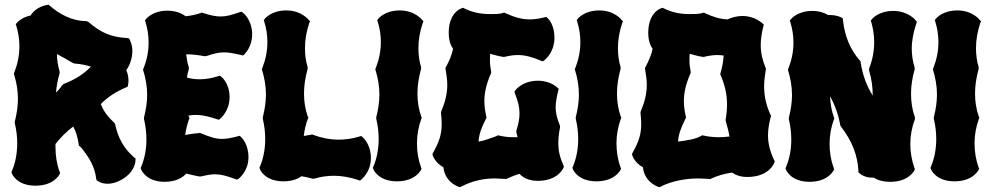

<svg xmlns="http://www.w3.org/2000/svg" viewBox="-20 -746 4096 792"><path d="M508 -395C508 -396 510 -403 510 -414C510 -425 508 -440 501 -457C508 -466 513 -476 518 -490C524 -507 526 -522 526 -535C526 -564 515 -581 515 -583L511 -588L505 -589C437 -593 396 -611 344 -656L336 -659C276 -659 223 -689 185 -723L181 -726H176C173 -725 131 -721 106 -682C67 -674 50 -652 49 -651L45 -646L47 -640C56 -611 60 -583 60 -554C60 -518 53 -483 39 -447L37 -443L38 -439C48 -406 54 -373 54 -338C54 -308 49 -276 41 -244V-238C48 -209 51 -181 51 -154C51 -114 44 -76 29 -40L27 -36L29 -31C29 -29 49 20 126 20C203 20 225 -26 226 -28L228 -33L226 -37C214 -70 209 -103 209 -137C209 -142 208 -147 209 -152C229 -178 255 -204 282 -224C294 -203 300 -180 305 -150V-146L308 -143C310 -142 312 -140 315 -137C349 -95 371 -58 377 -8L378 -3L381 -1C382 0 397 12 424 12C439 12 459 8 482 -5C541 -39 539 -85 539 -88V-93L535 -95C491 -133 466 -178 455 -234L452 -239C424 -265 407 -287 396 -317C424 -346 459 -368 501 -386L507 -389ZM287 -484C313 -482 334 -478 355 -471C324 -439 286 -416 243 -400L236 -394C231 -385 221 -374 211 -364C213 -390 218 -416 226 -444V-451C219 -475 215 -499 215 -523C235 -513 256 -500 281 -486Z M927 -345C927 -403 894 -429 892 -430L887 -434L881 -432C852 -423 828 -419 804 -419C786 -419 770 -421 751 -426C753 -438 755 -449 759 -461V-468C753 -486 750 -504 748 -522C773 -522 798 -519 825 -514L832 -515C862 -525 882 -530 904 -530C923 -530 944 -526 975 -519L982 -517L987 -521C988 -522 1020 -551 1020 -603V-612C1016 -670 982 -694 980 -695L975 -698L969 -696C936 -684 913 -678 890 -678C869 -678 847 -683 816 -693L811 -694L807 -692C786 -685 765 -681 746 -679C731 -690 706 -702 671 -702C610 -702 583 -669 582 -667L578 -662L580 -656C589 -627 593 -598 593 -570C593 -535 586 -499 572 -464L570 -460L571 -455C581 -423 587 -389 587 -355C587 -324 582 -293 574 -261V-255C581 -225 584 -197 584 -170C584 -131 577 -93 562 -57L560 -52L562 -48C562 -46 582 4 659 4C708 4 735 -15 748 -30C766 -26 784 -21 802 -18H809C833 -24 850 -27 867 -27C891 -27 914 -21 952 -7L958 -5L964 -8C965 -10 1004 -38 1005 -96C1005 -155 975 -180 973 -182L968 -186L962 -184C935 -177 914 -173 896 -173C869 -173 846 -181 809 -196L805 -198L801 -197C800 -197 765 -194 744 -189C747 -211 752 -233 760 -255L762 -259L760 -263L757 -269C767 -271 777 -272 787 -272C814 -272 840 -266 876 -254L883 -252L888 -256C889 -257 927 -287 927 -345Z M1510 -95C1509 -154 1476 -180 1475 -181L1470 -185L1463 -183C1434 -174 1405 -170 1377 -170C1341 -170 1306 -177 1271 -190L1267 -192L1263 -190C1263 -190 1246 -188 1233 -185C1236 -209 1241 -233 1250 -256L1252 -260L1250 -264C1239 -295 1234 -327 1234 -360C1234 -392 1239 -426 1249 -462V-469C1241 -495 1238 -521 1238 -548C1238 -582 1244 -616 1256 -652L1259 -658L1254 -663C1253 -665 1223 -703 1161 -703C1100 -703 1073 -670 1072 -668L1068 -663L1070 -657C1079 -628 1083 -600 1083 -572C1083 -536 1076 -501 1062 -465L1060 -461L1061 -457C1071 -424 1077 -391 1077 -356C1077 -325 1072 -294 1064 -262V-256C1071 -227 1074 -199 1074 -172C1074 -132 1067 -94 1052 -58L1050 -54L1052 -49C1052 -47 1072 2 1149 2C1185 2 1208 -8 1224 -19C1240 -16 1256 -13 1269 -9H1276C1303 -17 1330 -21 1357 -21C1390 -21 1424 -15 1459 -3L1465 -1L1470 -5C1472 -7 1510 -36 1510 -95Z M1722 -663C1721 -665 1691 -703 1629 -703C1568 -703 1541 -670 1540 -668L1536 -663L1538 -657C1547 -628 1551 -600 1551 -572C1551 -536 1544 -501 1530 -465L1528 -461L1529 -457C1539 -424 1545 -391 1545 -356C1545 -325 1540 -294 1532 -262V-256C1539 -227 1542 -199 1542 -172C1542 -132 1535 -94 1520 -58L1518 -54L1520 -49C1520 -47 1540 2 1617 2C1694 2 1716 -44 1717 -46L1719 -50L1717 -55C1705 -88 1700 -121 1700 -155C1700 -189 1706 -223 1718 -256L1720 -260L1718 -264C1707 -295 1702 -327 1702 -360C1702 -392 1707 -426 1717 -462V-469C1709 -495 1706 -521 1706 -548C1706 -582 1712 -616 1724 -652L1727 -658Z M2006 -450C2003 -467 2001 -482 2001 -496C2001 -505 2001 -514 2002 -524C2018 -520 2033 -515 2052 -512L2059 -511C2080 -516 2098 -519 2116 -519C2146 -519 2175 -511 2213 -495L2219 -493L2225 -497C2226 -498 2264 -525 2267 -584V-592C2267 -646 2240 -671 2238 -672L2234 -676L2228 -675C2205 -669 2185 -666 2165 -666C2132 -666 2102 -675 2064 -692L2060 -694L2056 -693C2039 -687 2016 -688 2000 -688C1962 -688 1928 -695 1894 -712L1890 -714L1885 -712C1883 -712 1831 -695 1831 -611C1831 -580 1839 -558 1849 -545C1844 -520 1834 -497 1819 -468L1817 -465L1818 -460C1822 -437 1825 -416 1825 -396C1825 -361 1817 -327 1800 -286L1799 -280C1801 -263 1802 -248 1802 -235C1802 -190 1791 -160 1766 -115L1764 -111L1765 -106C1765 -105 1774 -75 1809 -56C1816 10 1877 26 1873 25L1877 26L1882 24C1926 1 1973 -10 2021 -10C2035 -10 2049 -8 2064 -8L2067 -7L2071 -9C2089 -17 2106 -24 2123 -29C2134 -17 2156 0 2198 0C2284 0 2304 -54 2305 -55L2306 -60L2304 -64C2289 -98 2283 -125 2283 -154C2283 -173 2285 -195 2290 -220V-227C2278 -257 2272 -279 2272 -303C2272 -323 2276 -345 2283 -373L2285 -379L2281 -383C2279 -385 2251 -413 2200 -413C2133 -413 2105 -373 2105 -372L2102 -367L2104 -361C2117 -328 2123 -304 2123 -279C2123 -257 2119 -235 2110 -207V-199C2112 -192 2114 -186 2115 -180H2096C2078 -180 2059 -182 2038 -187L2034 -188L2030 -186C2027 -184 2024 -183 2021 -182C1994 -173 1980 -166 1954 -162C1956 -193 1966 -220 1985 -257L1987 -261L1986 -265C1981 -288 1978 -308 1978 -329C1978 -364 1986 -399 2005 -443L2006 -446Z M2545 -663C2544 -665 2514 -703 2452 -703C2391 -703 2364 -670 2363 -668L2359 -663L2361 -657C2370 -628 2374 -600 2374 -572C2374 -536 2367 -501 2353 -465L2351 -461L2352 -457C2362 -424 2368 -391 2368 -356C2368 -325 2363 -294 2355 -262V-256C2362 -227 2365 -199 2365 -172C2365 -132 2358 -94 2343 -58L2341 -54L2343 -49C2343 -47 2363 2 2440 2C2517 2 2539 -44 2540 -46L2542 -50L2540 -55C2528 -88 2523 -121 2523 -155C2523 -189 2529 -223 2541 -256L2543 -260L2541 -264C2530 -295 2525 -327 2525 -360C2525 -392 2530 -426 2540 -462V-469C2532 -495 2529 -521 2529 -548C2529 -582 2535 -616 2547 -652L2550 -658Z M3174 -84C3156 -122 3148 -154 3148 -188C3148 -211 3152 -235 3159 -263L3161 -268L3159 -271C3141 -310 3132 -348 3132 -390C3132 -412 3135 -434 3139 -459L3140 -463L3138 -466C3125 -498 3118 -528 3118 -560C3118 -584 3122 -610 3129 -638L3131 -644L3126 -649C3124 -650 3095 -680 3043 -680C3017 -680 2997 -673 2981 -666C2951 -667 2922 -676 2887 -692L2883 -694L2879 -693C2862 -687 2839 -688 2823 -688C2785 -688 2751 -695 2717 -712L2713 -714L2708 -712C2706 -712 2654 -695 2654 -611C2654 -580 2662 -558 2672 -545C2667 -520 2657 -497 2642 -468L2640 -465L2641 -460C2645 -437 2648 -416 2648 -396C2648 -361 2640 -327 2623 -286L2622 -280C2624 -263 2625 -248 2625 -235C2625 -190 2614 -160 2589 -115L2587 -111L2588 -106C2588 -105 2597 -75 2632 -56C2639 10 2700 26 2696 25L2700 26L2705 24C2749 1 2809 -10 2861 -10C2877 -10 2891 -8 2907 -8L2910 -7L2913 -9C2941 -22 2970 -30 3000 -34C3014 -24 3034 -16 3063 -16C3153 -16 3174 -74 3174 -75L3176 -80ZM2829 -450C2826 -467 2824 -482 2824 -496C2824 -505 2824 -514 2825 -524C2841 -520 2856 -515 2875 -512L2882 -511C2903 -516 2921 -519 2939 -519C2947 -519 2956 -518 2965 -517C2964 -493 2959 -469 2952 -444L2951 -439L2953 -435C2970 -395 2979 -357 2979 -315C2979 -295 2977 -273 2973 -251L2974 -245C2981 -222 2986 -202 2989 -183C2975 -181 2960 -180 2946 -180C2925 -180 2903 -182 2881 -187L2877 -188L2873 -186C2852 -172 2809 -166 2777 -162C2779 -193 2789 -219 2808 -257L2810 -261L2809 -265C2804 -288 2801 -308 2801 -329C2801 -364 2809 -399 2828 -443L2829 -446Z M3758 -661C3757 -663 3726 -701 3665 -701C3604 -701 3577 -668 3576 -666L3572 -661L3574 -655C3582 -627 3586 -599 3586 -572C3586 -535 3579 -499 3565 -463V-455C3575 -421 3580 -388 3580 -353V-352C3555 -391 3538 -437 3530 -490V-493L3527 -496C3487 -542 3464 -597 3457 -665L3456 -671L3450 -674C3449 -675 3431 -684 3404 -684H3396C3381 -693 3360 -701 3331 -701C3270 -701 3243 -668 3242 -666L3238 -661L3240 -655C3249 -626 3253 -598 3253 -570C3253 -534 3246 -499 3232 -463L3230 -459L3231 -455C3241 -422 3247 -389 3247 -354C3247 -324 3242 -292 3234 -260V-254C3241 -225 3244 -197 3244 -170C3244 -130 3237 -92 3222 -56L3220 -52L3222 -47C3222 -45 3242 4 3319 4C3396 4 3418 -42 3419 -44L3421 -48L3419 -53C3407 -86 3402 -119 3402 -153C3402 -187 3408 -221 3420 -254L3422 -258L3420 -262C3410 -290 3405 -319 3404 -349C3424 -313 3438 -274 3446 -230L3448 -225C3494 -166 3518 -106 3521 -40V-35L3525 -32C3526 -30 3545 -13 3580 -13H3585C3600 -3 3622 4 3653 4C3729 4 3751 -42 3752 -44L3754 -48L3752 -53C3741 -85 3735 -118 3735 -151C3735 -185 3741 -220 3754 -254V-262C3743 -293 3738 -325 3738 -359C3738 -391 3743 -425 3753 -460V-467C3745 -493 3741 -519 3741 -545C3741 -579 3748 -614 3760 -650L3762 -656Z M4022 -663C4021 -665 3991 -703 3929 -703C3868 -703 3841 -670 3840 -668L3836 -663L3838 -657C3847 -628 3851 -600 3851 -572C3851 -536 3844 -501 3830 -465L3828 -461L3829 -457C3839 -424 3845 -391 3845 -356C3845 -325 3840 -294 3832 -262V-256C3839 -227 3842 -199 3842 -172C3842 -132 3835 -94 3820 -58L3818 -54L3820 -49C3820 -47 3840 2 3917 2C3994 2 4016 -44 4017 -46L4019 -50L4017 -55C4005 -88 4000 -121 4000 -155C4000 -189 4006 -223 4018 -256L4020 -260L4018 -264C4007 -295 4002 -327 4002 -360C4002 -392 4007 -426 4017 -462V-469C4009 -495 4006 -521 4006 -548C4006 -582 4012 -616 4024 -652L4027 -658Z"/></svg>

Font: Hanalei Fill
Style: Regular
Weight: 400
Designer: Astigmatic (AOETI)
Foundry: Astigmatic (AOETI)
Version: Version 1.000